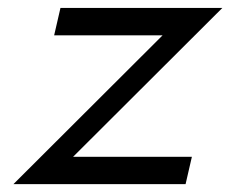

<svg xmlns="http://www.w3.org/2000/svg" viewBox="-20 -470 587 490"><path d="M395 -379.9H118.2L134.3 -449.7H547.4L166.5 -69.8H469.7L453.6 0H14.2Z"/></svg>

Font: Glacial Indifference
Style: Italic
Weight: 400
Designer: Alfredo Marco Pradil
Foundry: Alfredo Marco Pradil
Version: Version 1.312